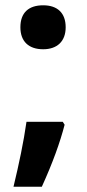

<svg xmlns="http://www.w3.org/2000/svg" viewBox="-20 -576 330 725"><path d="M217 -116H80C69 -39 52 42 31 129H138C179 39 207 -39 224 -105ZM143 -390C196 -390 228 -420 228 -473C228 -527 197 -556 143 -556C88 -556 57 -528 57 -473C57 -419 89 -390 143 -390Z"/></svg>

Font: Passageway
Style: Regular
Weight: 700
Foundry: Ascender Corporation
Version: Version 1.11